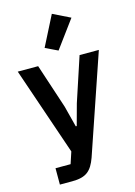

<svg xmlns="http://www.w3.org/2000/svg" viewBox="-146 -880 815 1155"><g transform="rotate(-15 262.0 -302.5)"><path d="M394 -522H514L304 93Q294 121 281.5 141.5Q269 162 252 175Q235 188 211 194Q187 200 155 200H78V98H172L196 25L9 -522H136L227 -246L261 -114H267L303 -246ZM279 -581 202 -618 297 -805 405 -752Z"/></g></svg>

Font: IBM Plex Sans Thai Looped SemiBold
Style: Regular
Weight: 600
Designer: Mike Abbink, Paul van der Laan, Pieter van Rosmalen, Ben Mitchell, Mark Frömberg
Foundry: Bold Monday
Version: Version 1.1